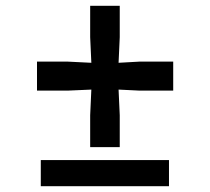

<svg xmlns="http://www.w3.org/2000/svg" viewBox="-20 -639 722 659"><path d="M120 0V-89.5H560V0ZM289.5 -134V-243.5L293.5 -331.5L213 -328H107V-427.5H213L293.5 -423.5L289.5 -511.5V-619H391V-511.5L387 -423.5L458.5 -427.5H574.5V-328H458.5L387 -331.5L391 -243.5V-134Z"/></svg>

Font: Merriweather Sans Medium
Style: Regular
Weight: 500
Designer: Eben Sorkin
Foundry: Eben Sorkin
Version: Version 2.001